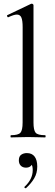

<svg xmlns="http://www.w3.org/2000/svg" viewBox="-20 -745 298 1041"><path d="M39.8 0Q37 0 37 -6Q37 -12 39.8 -12Q78.8 -12 90.7 -25.3Q102.6 -38.6 102.6 -81L102.8 -597.8Q102.8 -633.4 96 -649.7Q89.2 -666 71.4 -666Q56 -666 25.4 -651.8Q21.6 -650 19 -656Q16.4 -662 20 -663L147.8 -724Q149.8 -725 152.6 -725Q155.2 -725 158.4 -722.5Q161.6 -720 161.6 -716.8V-81Q161.6 -39.4 173 -25.7Q184.4 -12 224.2 -12Q227.4 -12 227.4 -6Q227.4 0 224.2 0Q206.8 0 182.7 -1Q158.6 -2 132 -2Q106.2 -2 81.8 -1Q57.4 0 39.8 0ZM121.2 275Q117.2 277 113.7 273.3Q110.2 269.6 113.4 267.4Q135.4 247 146.4 224.5Q157.4 202 157.4 178Q157.4 155.8 151.2 147.6Q145 139.4 135.8 135.2L154 129Q156.6 146.4 146.7 155.2Q136.8 164 120.8 164Q103 164 92.6 153.2Q82.2 142.4 82.2 124.6Q82.2 102.8 95 93.9Q107.8 85 125.6 85Q153.4 85 167.7 103.9Q182 122.8 182 158Q182 193.6 165.6 221.6Q149.2 249.6 121.2 275Z"/></svg>

Font: Cormorant Light
Style: Regular
Weight: 300
Designer: Christian Thalmann (Catharsis Fonts)
Foundry: Catharsis Fonts
Version: Version 4.000